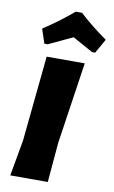

<svg xmlns="http://www.w3.org/2000/svg" viewBox="-99 -957 599 1008"><g transform="rotate(10 200.5 -453.0)"><path d="M87 -712 62 -788Q149 -845 220 -906H254Q316 -848 401 -788L358 -712H341L233 -772Q210 -761 166 -740.5Q122 -720 105 -712ZM314 -647 249 -210 231 0H31L65 -190L111 -647Z"/></g></svg>

Font: Alegreya Sans Black
Style: Italic
Weight: 900
Italic angle: -7°
Designer: Juan Pablo del Peral
Foundry: Huerta Tipografica
Version: Version 2.007